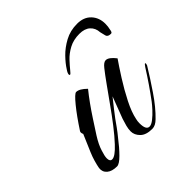

<svg xmlns="http://www.w3.org/2000/svg" viewBox="-117 -493 593 593"><g transform="rotate(-45 180.0 -196.5)"><path d="M296 -396Q325 -396 341.5 -378.5Q358 -361 358 -334Q358 -322 355 -310Q355 -308 353.5 -304Q352 -300 348 -300Q335 -300 332.5 -308.5Q330 -317 328 -327Q327 -346 314.5 -357.5Q302 -369 279 -369Q253 -369 233.5 -358.5Q214 -348 201 -334Q188 -320 180 -310Q172 -300 170 -300Q167 -300 167 -303Q167 -309 174 -319Q184 -335 201 -352.5Q218 -370 242 -383Q266 -396 296 -396ZM72 3Q50 3 38.5 -7Q27 -17 29 -33Q31 -44 35 -58Q39 -72 45 -86L69 -142Q68 -144 67.5 -145.5Q67 -147 67 -148Q66 -152 68 -155Q94 -195 116 -222Q138 -249 145 -249Q159 -249 178 -230Q165 -214 151 -194.5Q137 -175 124 -155Q110 -134 94.5 -109.5Q79 -85 73 -65Q67 -47 67 -37Q67 -23 77 -23Q90 -23 115 -50Q132 -68 152.5 -94.5Q173 -121 192 -148Q212 -176 229.5 -200.5Q247 -225 259 -240Q270 -254 279 -254Q292 -254 309 -232Q295 -212 275 -180.5Q255 -149 238.5 -116.5Q222 -84 217 -59Q216 -55 215.5 -51Q215 -47 215 -42Q215 -13 230 -13Q238 -13 249.5 -22Q261 -31 272 -43Q283 -55 289 -63Q321 -106 350 -152Q356 -161 358 -161Q360 -161 359.5 -157.5Q359 -154 358 -152Q338 -119 311.5 -80Q285 -41 259 -16Q245 -2 231 -2Q204 -2 191 -15Q178 -28 178 -44Q178 -54 181 -65.5Q184 -77 188 -89L215 -160Q200 -141 190 -128.5Q180 -116 172 -105Q165 -95 156 -82.5Q147 -70 137 -58Q118 -33 100 -15Q82 3 72 3Z"/></g></svg>

Font: The Nautigal
Style: Regular
Weight: 400
Designer: Robert E. Leuschke
Foundry: Robert E. Leuschke
Version: Version 1.100; ttfautohint (v1.8.3)